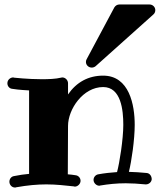

<svg xmlns="http://www.w3.org/2000/svg" viewBox="-20 -823 714 858"><path d="M658 -22C658 -35 650 -49 635 -50C608 -53 581 -54 556 -55C568 -103 582 -200 582 -265C582 -354 558 -485 441 -485C375 -485 322 -456 284 -401V-451C284 -464 273 -477 258 -477C256 -477 254 -476 253 -476C228 -470 197 -469 166 -469C104 -469 43 -476 42 -476C41 -477 40 -477 39 -477C27 -477 13 -467 13 -451C13 -438 22 -427 35 -426C38 -425 69 -421 110 -419V-46C88 -44 66 -41 42 -36C30 -34 22 -23 22 -11C22 2 32 15 47 15C49 15 50 15 52 14C102 5 147 1 187 1C232 1 272 6 311 10C312 11 313 11 314 11C327 11 340 -1 340 -15C340 -28 330 -39 317 -40C306 -42 295 -43 283 -44L284 -259V-260C284 -335 351 -434 441 -434C521 -434 531 -331 531 -265C531 -201 514 -94 503 -54C474 -52 446 -49 419 -44C407 -42 398 -31 398 -19C398 -6 410 7 424 7C425 7 427 6 428 6C464 0 501 -4 542 -4C570 -4 599 -2 630 1C631 1 632 1 632 1C645 1 657 -9 658 -22ZM674 -778C674 -791 663 -803 648 -803H514C504 -803 496 -798 491 -790L367 -558C365 -555 364 -550 364 -546C364 -533 375 -521 390 -521C396 -521 402 -523 407 -527L665 -758C671 -763 674 -770 674 -778Z"/></svg>

Font: Ribeye
Style: Regular
Weight: 400
Designer: Astigmatic (AOETI)
Foundry: Astigmatic (AOETI)
Version: Version 1.000